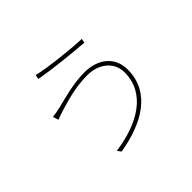

<svg xmlns="http://www.w3.org/2000/svg" viewBox="-162 -1025 1324 1324"><g transform="rotate(-45 500.0 -363.0)"><path d="M755 -338C755 -137 572 -27 334 6L354 33C594 -7 784 -118 784 -337C784 -467 684 -535 558 -535C445 -535 330 -500 263 -484C235 -478 210 -473 188 -471L201 -430C221 -438 240 -445 273 -455C340 -474 437 -507 558 -507C670 -507 755 -441 755 -338ZM308 -759 302 -727C413 -707 599 -687 704 -680L709 -711C619 -713 412 -734 308 -759Z"/></g></svg>

Font: Source Han Sans JP ExtraLight
Style: Regular
Weight: 250
Designer: Ryoko NISHIZUKA 西塚涼子 (kana, bopomofo & ideographs); Paul D. Hunt (Latin, Greek & Cyrillic); Sandoll Communications 산돌커뮤니
Foundry: Adobe
Version: Version 2.001;hotconv 1.0.107;makeotfexe 2.5.65593